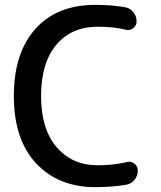

<svg xmlns="http://www.w3.org/2000/svg" viewBox="-20 -760 664 790"><path d="M372 10Q220 10 128.5 -88Q37 -186 37 -365Q37 -542 125.5 -641Q214 -740 372 -740Q440 -740 496 -730Q516 -726 529 -709.5Q542 -693 542 -672Q542 -654 527.5 -643.5Q513 -633 496 -638Q449 -650 382 -650Q274 -650 211.5 -575.5Q149 -501 149 -365Q149 -229 213 -154.5Q277 -80 382 -80Q448 -80 501 -93Q518 -98 532.5 -87Q547 -76 547 -58Q547 -37 534 -20.5Q521 -4 500 0Q441 10 372 10Z"/></svg>

Font: Rounded Mplus 1c Medium
Style: Regular
Weight: 500
Version: Version 1.059.20150529